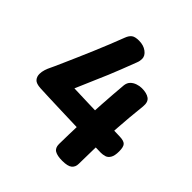

<svg xmlns="http://www.w3.org/2000/svg" viewBox="-212 -936 1105 1105"><g transform="rotate(45 340.5 -383.0)"><path d="M591 -172Q584 -172 550.5 -173Q517 -174 468.5 -175.5Q420 -177 364 -179Q308 -181 253 -182.5Q198 -184 153.5 -186Q109 -188 83 -189Q46 -191 33 -206Q20 -221 20 -243Q20 -261 26 -279.5Q32 -298 40 -313.5Q48 -329 51 -337Q58 -353 73 -386.5Q88 -420 107 -464Q126 -508 147 -557Q168 -606 186.5 -652.5Q205 -699 220 -738Q229 -762 243.5 -773Q258 -784 290 -784Q327 -784 352 -765.5Q377 -747 377 -722Q377 -714 375.5 -705.5Q374 -697 370 -687Q350 -635 334.5 -595Q319 -555 304.5 -520.5Q290 -486 275 -452Q260 -418 243.5 -378.5Q227 -339 205 -289L120 -330Q220 -326 345 -322.5Q470 -319 602 -315Q636 -314 648 -301Q660 -288 660 -252Q660 -216 649 -198.5Q638 -181 622 -176.5Q606 -172 591 -172ZM466 18Q426 18 405.5 6Q385 -6 385 -37Q386 -116 389 -202Q392 -288 397.5 -375Q403 -462 410 -541Q413 -563 426 -576Q439 -589 458 -595.5Q477 -602 495 -602Q535 -602 556.5 -586.5Q578 -571 574 -532Q568 -478 564 -431.5Q560 -385 557 -340.5Q554 -296 551.5 -250.5Q549 -205 548 -152.5Q547 -100 546 -37Q546 -11 528.5 3.5Q511 18 466 18Z"/></g></svg>

Font: Playpen Sans
Style: Bold
Weight: 700
Designer: Laura Meseguer, Veronika Burian, José Scaglione
Foundry: TypeTogether
Version: Version 1.001